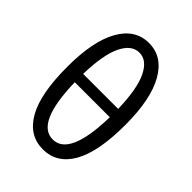

<svg xmlns="http://www.w3.org/2000/svg" viewBox="-233 -923 1049 1049"><g transform="rotate(45 291.0 -398.5)"><path d="M426.8 -370.1H156.2Q163.1 -63.5 292 -63.5Q419.9 -63.5 426.8 -370.1ZM156.2 -434.6H426.8Q422.9 -586.9 386.7 -660.6Q350.6 -734.4 292 -734.4Q232.4 -734.4 196.3 -660.6Q160.2 -586.9 156.2 -434.6ZM292 -808.6Q397.5 -808.6 457 -703.1Q516.6 -597.7 516.6 -401.4Q516.6 -191.4 458 -89.4Q399.4 12.7 292 12.7Q184.6 12.7 126 -89.4Q67.4 -191.4 67.4 -401.4Q67.4 -598.6 126.5 -703.6Q185.5 -808.6 292 -808.6Z"/></g></svg>

Font: irohakakuC Regular
Style: Regular
Weight: 400
Designer: [Source Han Sans]
Ryoko NISHIZUKA Ë•øÂ°öÊ∂ºÂ≠ê (kana & ideographs); Paul D. Hunt (Latin, Greek & Cyrillic); Wenlong ZHAN
Version: Version 1.001.20160904